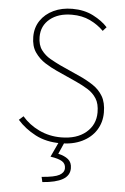

<svg xmlns="http://www.w3.org/2000/svg" viewBox="-59 -714 635 973"><g transform="rotate(5 258.0 -228.0)"><path d="M268 12Q195 12 140.5 -16.5Q86 -45 48 -88L70 -108Q105 -67 156.5 -42.5Q208 -18 268 -18Q348 -18 395 -57.5Q442 -97 442 -160Q442 -204 425 -230.5Q408 -257 380.5 -274Q353 -291 320 -306L218 -352Q189 -365 158 -384.5Q127 -404 105.5 -435Q84 -466 84 -514Q84 -561 108 -596.5Q132 -632 174 -652Q216 -672 270 -672Q330 -672 376 -648.5Q422 -625 450 -594L432 -574Q402 -604 362 -623Q322 -642 270 -642Q201 -642 158.5 -607.5Q116 -573 116 -516Q116 -475 135 -449.5Q154 -424 181.5 -408.5Q209 -393 232 -382L334 -336Q372 -319 404 -298Q436 -277 455 -245Q474 -213 474 -162Q474 -112 449 -72.5Q424 -33 377.5 -10.5Q331 12 268 12ZM194 216 188 190Q254 185 278 171.5Q302 158 302 136Q302 113 283.5 101.5Q265 90 224 84L264 -2H292L262 66Q294 73 313 88.5Q332 104 332 134Q332 171 297 191Q262 211 194 216Z"/></g></svg>

Font: Mada ExtraLight
Style: Regular
Weight: 250
Designer: Khaled Hosny
Version: Version 1.5